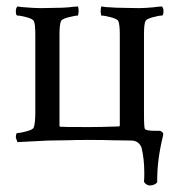

<svg xmlns="http://www.w3.org/2000/svg" viewBox="-20 -439 559 597"><path d="M468.8 127.9Q460.9 137.7 444.3 137.7Q440.4 137.7 434.6 133.8Q428.7 129.9 427.7 125Q428.7 117.2 428.7 99.6Q428.7 54.7 419.9 19.5Q411.1 -2 387.7 -2Q382.8 -2 363.3 -2.4Q343.8 -2.9 329.1 -2.9Q302.7 -3.9 258.8 -3.9Q214.8 -3.9 190.4 -2.9Q177.7 -2.9 157.2 -2.4Q136.7 -2 129.9 -2L34.2 2.9Q34.2 2 32.7 -1.5Q31.2 -4.9 30.3 -7.8Q29.3 -10.7 29.3 -11.7Q29.3 -25.4 34.2 -25.4Q43 -25.4 63 -30.8Q83 -36.1 85 -43Q89.8 -55.7 89.8 -91.8V-332Q89.8 -365.2 85 -374Q82 -379.9 63 -385.3Q43.9 -390.6 34.2 -390.6Q29.3 -390.6 29.3 -404.3Q29.3 -414.1 34.2 -418.9Q39.1 -418 47.9 -417Q56.6 -416 81.1 -414.6Q105.5 -413.1 127 -414.1Q148.4 -414.1 172.4 -415Q196.3 -416 209 -418L222.7 -418.9Q224.6 -411.1 224.6 -404.3L222.7 -390.6Q212.9 -390.6 192.9 -385.3Q172.9 -379.9 169.9 -374Q165 -363.3 165 -332V-48.8Q165 -44.9 168 -44.9Q173.8 -43.9 258.8 -43.9Q293 -43.9 349.6 -45.9Q352.5 -45.9 352.5 -49.8V-332Q352.5 -363.3 347.7 -374Q344.7 -379.9 324.7 -385.3Q304.7 -390.6 294.9 -390.6Q293 -398.4 293 -404.3Q293 -411.1 294.9 -418.9Q299.8 -418 309.1 -417Q318.4 -416 343.8 -415Q369.1 -414.1 390.6 -414.1Q412.1 -413.1 435.1 -414.6Q458 -416 470.7 -418L483.4 -418.9Q488.3 -414.1 488.3 -404.3Q488.3 -390.6 483.4 -390.6Q473.6 -390.6 454.6 -385.3Q435.5 -379.9 432.6 -374Q427.7 -365.2 427.7 -332V-85.9Q427.7 -41 430.7 -38.1Q433.6 -32.2 464.8 -32.2H478.5Q487.3 -27.3 487.3 -23.4V-18.6Q467.8 59.6 468.8 127.9Z"/></svg>

Font: Crimson Text
Style: Roman
Weight: 400
Version: Version 0.13